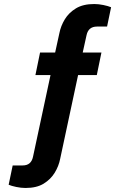

<svg xmlns="http://www.w3.org/2000/svg" viewBox="-20 -751 596 954"><path d="M107 183Q85 183 61 178Q37 173 23 167L43 71H93Q135 71 144 28L231 -378H156L179 -490H254L275 -586Q282 -622 302 -655Q322 -688 357.5 -709.5Q393 -731 448 -731Q470 -731 494 -726Q518 -721 532 -715L512 -619H462Q419 -619 410 -576L391 -490H484L461 -378H368L279 38Q272 74 252 107Q232 140 197 161.5Q162 183 107 183Z"/></svg>

Font: Archivo VF Beta
Style: Regular
Weight: 400
Designer: Hector Gatti
Foundry: Omnibus-Type
Version: Version 1.002